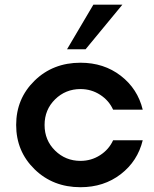

<svg xmlns="http://www.w3.org/2000/svg" viewBox="-20 -772 645 802"><path d="M260 -566.2 370 -752.5H491.2L337.5 -566.2ZM316.2 10Q201.2 10 124.4 -65Q47.5 -140 47.5 -250Q47.5 -360 124.4 -435Q201.2 -510 316.2 -510Q413.8 -510 484.4 -455.6Q555 -401.2 576.2 -313.8H452.5Q435 -352.5 398.1 -376.2Q361.2 -400 316.2 -400Q253.8 -400 210 -356.9Q166.2 -313.8 166.2 -250Q166.2 -186.2 210 -143.1Q253.8 -100 316.2 -100Q361.2 -100 398.1 -123.8Q435 -147.5 452.5 -186.2H576.2Q555 -98.8 484.4 -44.4Q413.8 10 316.2 10Z"/></svg>

Font: Now Medium
Style: Regular
Weight: 500
Designer: Alfredo Marco Pradil
Foundry: Alfredo Marco Pradil
Version: Version 1.002;PS 001.002;hotconv 1.0.88;makeotf.lib2.5.64775